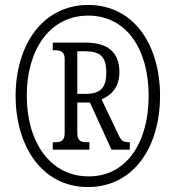

<svg xmlns="http://www.w3.org/2000/svg" viewBox="-20 -745 709 775"><path d="M335 10C519 10 626 -151 626 -358C626 -563 521 -725 336 -725C152 -725 43 -563 43 -358C43 -156 149 10 335 10ZM338 -33C183 -33 88 -171 88 -359C88 -543 180 -682 336 -682C491 -682 580 -546 580 -358C580 -171 492 -33 338 -33ZM193 -141H341V-171H330C310 -171 292 -175 292 -206V-331H343L430 -141H504V-171C478 -171 471 -175 460 -197L390 -344C426 -359 462 -390 462 -454C462 -533 416 -573 326 -573H193V-542H203C223 -542 241 -538 241 -507V-206C241 -175 223 -171 203 -171H193ZM325 -366H292V-538H323C385 -538 409 -516 409 -453C409 -394 389 -366 325 -366Z"/></svg>

Font: Noto Serif Sinhala ExtraCondensed
Style: Regular
Weight: 400
Width: 2
Designer: Jelle Bosma - Monotype Design Team
Foundry: Monotype Imaging Inc.
Version: Version 2.007